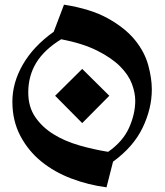

<svg xmlns="http://www.w3.org/2000/svg" viewBox="-20 -785 705 822"><path d="M33 -350Q33 -431 78 -509Q123 -587 210 -649L254 -765Q369 -747 442.5 -706Q516 -665 557.5 -614Q599 -563 614.5 -506.5Q630 -450 630 -402Q630 -320 590.5 -238Q551 -156 464 -93L436 17Q359 7 286 -20.5Q213 -48 157 -93.5Q101 -139 67 -203.5Q33 -268 33 -350ZM101 -389Q101 -328 130.5 -284.5Q160 -241 208 -211Q256 -181 318 -163Q380 -145 443 -135Q506 -179 532.5 -238Q559 -297 559 -354Q559 -388 544.5 -426.5Q530 -465 494 -501Q458 -537 396.5 -568Q335 -599 242 -617Q169 -572 135 -516Q101 -460 101 -389ZM216 -375 332 -490 448 -375 332 -258Z"/></svg>

Font: Trickster
Style: Regular
Weight: 400
Designer: Jean-Baptiste Morizot
Foundry: Jean-Baptiste Morizot
Version: Version 2.000;PS 2.0;hotconv 1.0.88;makeotf.lib2.5.647800